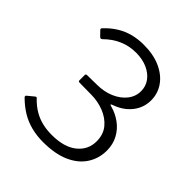

<svg xmlns="http://www.w3.org/2000/svg" viewBox="-205 -893 1044 1044"><g transform="rotate(45 317.0 -371.0)"><path d="M80 -641Q73 -647 80 -655Q112 -689 147 -710.5Q182 -732 221 -742Q260 -752 304 -752Q379 -752 433 -727.5Q487 -703 516.5 -661Q546 -619 546 -566Q546 -510 511.5 -466Q477 -422 417 -401Q406 -397 406 -394.5Q406 -392 417 -389Q458 -378 493 -352.5Q528 -327 548.5 -289Q569 -251 569 -203Q569 -143 538 -94.5Q507 -46 445 -18Q383 10 290 10Q242 10 199 -1Q156 -12 119 -34.5Q82 -57 48 -91Q44 -96 44.5 -99Q45 -102 50 -106L84 -134Q90 -139 93 -138Q96 -137 98 -134Q128 -103 159 -85Q190 -67 224 -59Q258 -51 296 -51Q391 -51 442.5 -92.5Q494 -134 494 -199Q494 -252 465 -287Q436 -322 389.5 -340Q343 -358 293 -358L204 -359Q193 -359 193 -367V-409Q193 -417 204 -417L276 -418Q331 -418 375.5 -437Q420 -456 446 -489Q472 -522 472 -563Q472 -600 451 -629Q430 -658 392 -675Q354 -692 305 -692Q252 -692 206.5 -672Q161 -652 123 -614Q118 -610 114.5 -610Q111 -610 106 -614L80 -641Z"/></g></svg>

Font: Libre Franklin Thin Light
Style: Regular
Weight: 300
Version: Version 3.000